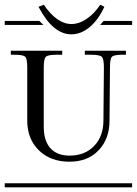

<svg xmlns="http://www.w3.org/2000/svg" viewBox="-29 -797 582 817"><path d="M-8.8 -17.1H533.2V0H-8.8ZM17.1 -581.1H235.8V-564H210Q174.8 -564 166 -555.2Q157.2 -546.4 157.2 -511.2V-257.8Q157.2 -197.8 185.5 -166.3Q213.9 -134.8 267.1 -134.8Q332 -134.8 371.6 -176Q411.1 -217.3 411.1 -284.2L413.1 -511.2Q413.1 -546.4 404.1 -555.2Q395 -564 359.9 -564H332V-581.1H506.8V-564H490.2Q455.6 -564 447.3 -555.4Q439 -546.9 439 -511.2L437 -284.2Q437 -205.6 390.4 -157.2Q343.8 -108.9 267.1 -108.9Q186 -108.9 136.5 -157.2Q86.9 -205.6 86.9 -284.2V-511.2Q86.9 -546.4 78.6 -555.2Q70.3 -564 35.2 -564H17.1ZM412.1 -708H533.2V-690.9H397ZM-8.8 -708H138.2L155.8 -690.9H-8.8ZM134.8 -768.1 157.2 -776.9Q213.9 -694.8 274.9 -694.8Q307.6 -694.8 339.6 -716.6Q371.6 -738.3 397.9 -776.9L415 -768.1Q389.6 -712.4 352.5 -681.6Q315.4 -650.9 274.9 -650.9Q196.3 -650.9 134.8 -768.1Z"/></svg>

Font: FoglihtenFr02
Style: Regular
Weight: 500
Version: Version 0.68